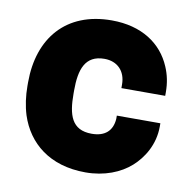

<svg xmlns="http://www.w3.org/2000/svg" viewBox="-67 -605 684 682"><g transform="rotate(10 275.5 -264.0)"><path d="M28 -257C28 -221 33 -185 43 -153C74 -58 154 10 284 10C352 10 409 -13 447 -47C483 -79 516 -131 516 -196V-208H359V-196C356 -153 330 -129 282 -129C209 -129 194 -182 194 -258V-270C194 -345 211 -399 281 -399C328 -399 358 -368 358 -320V-307H516V-320C516 -353 510 -382 498 -410C465 -488 391 -538 283 -538C118 -538 28 -429 28 -270Z"/></g></svg>

Font: Asimov Pro
Style: Ult
Weight: 900
Designer: Google
Version: Version 2.000980; 2014